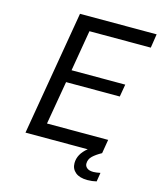

<svg xmlns="http://www.w3.org/2000/svg" viewBox="-125 -791 876 1043"><g transform="rotate(15 312.5 -269.0)"><path d="M268 -622 229 -392H531L519 -322H217L175 -78H519L506 0Q475 17 456.5 34.5Q438 52 438 77Q438 91 450 101Q462 111 486 111Q500 111 525 106L517 156Q493 162 466 162Q422 162 398.5 142.5Q375 123 375 91Q375 40 425 0H75L194 -700H625L613 -622Z"/></g></svg>

Font: Be Vietnam
Style: Italic
Weight: 400
Italic angle: -9.33299°
Designer: Gabriel Lam
Foundry: TypeRant
Version: Version 3.000